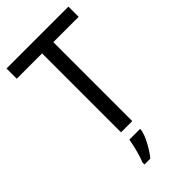

<svg xmlns="http://www.w3.org/2000/svg" viewBox="-284 -790 1088 1088"><g transform="rotate(-45 260.0 -246.0)"><path d="M304.7 0H214.8V-632.8H11.7V-714.8H507.8V-632.8H304.7ZM179.7 207Q191.4 179.7 203.1 134.8Q214.8 89.8 218.8 62.5H304.7V70.3Q300.8 101.6 275.4 148.4Q250 195.3 226.6 222.7H179.7Z"/></g></svg>

Font: Droid Sans Fallback
Style: Regular
Weight: 400
Designer: Steve Matteson
Foundry: Ascender Corporation
Version: 3.00 (Khmer version)